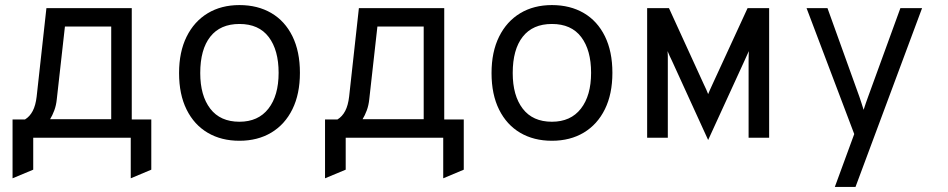

<svg xmlns="http://www.w3.org/2000/svg" viewBox="-20 -543 3736 757"><path d="M29.5 160V-72H78.5Q97.5 -83.5 109 -105.5Q120.5 -127.5 124.5 -162L163 -511H499.5V-72H576.5V126L495.5 160V0H111V126ZM177.5 -73H418.5V-438.5H236L204 -152.5Q201.5 -127.5 194 -107.5Q186.5 -87.5 177.5 -73Z M924 12Q852.5 12 799 -19.5Q745.5 -51 715.8 -110.8Q686 -170.5 686 -255Q686 -338.5 715.8 -398.5Q745.5 -458.5 799 -490.8Q852.5 -523 924 -523Q996 -523 1049.8 -491.5Q1103.5 -460 1133 -400Q1162.5 -340 1162.5 -256Q1162.5 -172.5 1133 -112.5Q1103.5 -52.5 1049.8 -20.2Q996 12 924 12ZM924 -63Q998 -63 1038.2 -114.5Q1078.5 -166 1078.5 -256Q1078.5 -345.5 1039.5 -397Q1000.5 -448.5 924 -448.5Q848.5 -448.5 809 -398.2Q769.5 -348 769.5 -255Q769.5 -166 809 -114.5Q848.5 -63 924 -63Z M1261.5 160V-72H1310.5Q1329.5 -83.5 1341 -105.5Q1352.5 -127.5 1356.5 -162L1395 -511H1731.5V-72H1808.5V126L1727.5 160V0H1343V126ZM1409.5 -73H1650.5V-438.5H1468L1436 -152.5Q1433.5 -127.5 1426 -107.5Q1418.5 -87.5 1409.5 -73Z M2156 12Q2084.5 12 2031 -19.5Q1977.5 -51 1947.8 -110.8Q1918 -170.5 1918 -255Q1918 -338.5 1947.8 -398.5Q1977.5 -458.5 2031 -490.8Q2084.5 -523 2156 -523Q2228 -523 2281.8 -491.5Q2335.5 -460 2365 -400Q2394.5 -340 2394.5 -256Q2394.5 -172.5 2365 -112.5Q2335.5 -52.5 2281.8 -20.2Q2228 12 2156 12ZM2156 -63Q2230 -63 2270.2 -114.5Q2310.5 -166 2310.5 -256Q2310.5 -345.5 2271.5 -397Q2232.5 -448.5 2156 -448.5Q2080.5 -448.5 2041 -398.2Q2001.5 -348 2001.5 -255Q2001.5 -166 2041 -114.5Q2080.5 -63 2156 -63Z M2772 9 2629.5 -303Q2624.5 -312.5 2620.5 -321.8Q2616.5 -331 2612 -341.5Q2613 -331.5 2613 -322.5Q2613 -313.5 2613 -302V0H2531.5V-511H2617.5L2754.5 -211.5Q2760.5 -199.5 2764.8 -189.5Q2769 -179.5 2772 -172Q2775 -179.5 2779.5 -189.5Q2784 -199.5 2789.5 -211.5L2927.5 -511H3012.5V0H2931.5V-302Q2931.5 -314.5 2931.8 -323.8Q2932 -333 2932.5 -341.5Q2928 -332.5 2924 -323Q2920 -313.5 2915 -303Z M3271.5 194 3348 -14.5 3160 -511H3242.5L3368.5 -161Q3372.5 -149.5 3376.5 -136.8Q3380.5 -124 3385 -110Q3389 -123 3393.5 -135.8Q3398 -148.5 3402.5 -161L3530 -511H3615.5L3353 194Z"/></svg>

Font: Overpass Mono
Style: Regular
Weight: 400
Designer: Delve Withrington, Dave Bailey
Foundry: Delve Fonts LLC
Version: Version 4.000